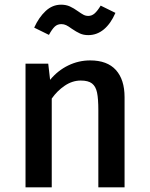

<svg xmlns="http://www.w3.org/2000/svg" viewBox="-20 -800 640 820"><path d="M89 -528H186L194 -459Q227 -499 271.5 -520.5Q316 -542 365 -542Q438 -542 475 -501Q512 -460 512 -385V0H400V-329Q400 -378 394.5 -404.5Q389 -431 373 -443.5Q357 -456 325 -456Q289 -456 256.5 -434Q224 -412 201 -379V0H89ZM287 -677Q272 -688 262.5 -692.5Q253 -697 242 -697Q225 -697 213.5 -686Q202 -675 189 -651L126 -682Q146 -726 175 -753Q204 -780 241 -780Q262 -780 278.5 -772.5Q295 -765 313 -752Q327 -742 336.5 -737Q346 -732 357 -732Q372 -732 384 -742.5Q396 -753 410 -776L473 -745Q453 -699 423.5 -674.5Q394 -650 357 -650Q337 -650 321.5 -657Q306 -664 287 -677Z"/></svg>

Font: Fira Mono Medium
Style: Regular
Weight: 500
Designer: Carrois Corporate & Edenspiekermann AG
Foundry: Carrois Corporate GbR & Edenspiekermann AG
Version: Version 3.206